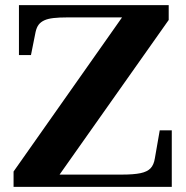

<svg xmlns="http://www.w3.org/2000/svg" viewBox="-20 -730 728 750"><path d="M243 -662Q211 -662 189 -659.5Q167 -657 153 -650.5Q139 -644 131 -633.5Q123 -623 119 -605L101 -515H54V-710H639V-652L188 -13L150 -48H456Q502 -48 528.5 -53.5Q555 -59 568 -72.5Q581 -86 585 -112L604 -221H651V0H33V-60L475 -688L511 -662Z"/></svg>

Font: Roboto Serif 120pt Expanded SemiBold
Style: Regular
Weight: 600
Width: 7
Designer: Greg Gazdowicz
Foundry: Commercial Type
Version: Version 1.008